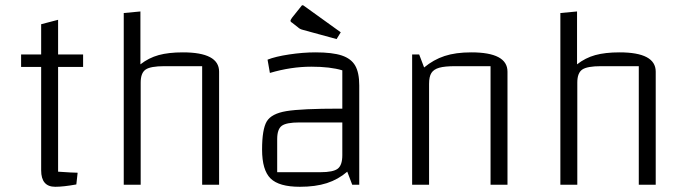

<svg xmlns="http://www.w3.org/2000/svg" viewBox="-20 -709 2636 737"><path d="M203 -452V-50Q260 -46 278 -46L273 -1Q223 8 192 8Q138 8 138 -55V-452H61V-500H138V-616L203 -633V-500H299V-452Z M455 -659 519 -665V-462Q551 -487 589 -497.5Q627 -508 682 -508Q821 -508 821 -434V0H756V-455H611Q558 -455 539 -442Q520 -429 520 -392V0H455Z M1359 -381V0H1332L1313 -50Q1278 -20 1234.5 -6Q1191 8 1131 8Q1051 8 1018.5 -24Q986 -56 986 -135Q986 -213 1004 -243Q1022 -273 1079.5 -282.5Q1137 -292 1284 -292H1294V-439Q1248 -453 1175 -453Q1097 -453 1016 -429L1007 -480Q1037 -492 1090 -500Q1143 -508 1191 -508Q1256 -508 1292 -496Q1328 -484 1343.5 -457Q1359 -430 1359 -381ZM1294 -113V-239H1129Q1079 -239 1061.5 -226Q1044 -213 1044 -175V-48H1210Q1259 -48 1276.5 -61.5Q1294 -75 1294 -113ZM1144 -594Q1136 -596 1131.5 -598.5Q1127 -601 1124 -604L1101 -622Q1095 -625 1095 -630Q1095 -632 1101 -641L1137 -686Q1138 -689 1142 -689Q1144 -689 1149 -685L1288 -585L1272 -559Z M1562 -500H1589L1608 -450Q1644 -480 1686.5 -494Q1729 -508 1789 -508Q1928 -508 1928 -434V0H1863V-455H1728Q1687 -455 1666 -449Q1645 -443 1636 -429Q1627 -415 1627 -387V0H1562Z M2131 -659 2195 -665V-462Q2227 -487 2265 -497.5Q2303 -508 2358 -508Q2497 -508 2497 -434V0H2432V-455H2287Q2234 -455 2215 -442Q2196 -429 2196 -392V0H2131Z"/></svg>

Font: Changa ExtraLight
Style: Regular
Weight: 275
Designer: Eduardo Rodriguez Tunni
Foundry: Eduardo Rodriguez Tunni
Version: Version 2.002; ttfautohint (v1.5) -l 8 -r 50 -G 200 -x 14 -H